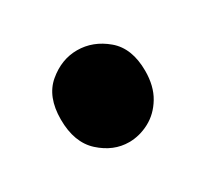

<svg xmlns="http://www.w3.org/2000/svg" viewBox="-61 -510 428 396"><g transform="rotate(-30 152.5 -312.0)"><path d="M151 -203Q114 -203 83 -231Q52 -259 52 -314Q52 -368 83.5 -394.5Q115 -421 152 -421Q190 -421 221.5 -394.5Q253 -368 253 -314Q253 -278 238 -253Q223 -228 199.5 -215.5Q176 -203 151 -203Z"/></g></svg>

Font: Yaldevi
Style: Bold
Weight: 700
Designer: Sol Matas, Rajitha Manaperi, Kosala Senevirathne
Foundry: Mooniak
Version: Version 1.100